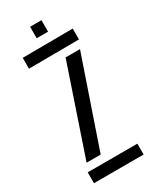

<svg xmlns="http://www.w3.org/2000/svg" viewBox="-182 -746 645 797"><g transform="rotate(-30 140.0 -347.5)"><path d="M22 -546.5V-598.5L262.5 -600V-548ZM34 -89 177 -511H246L101.5 -89ZM18 0V-52H256V0ZM113 -640V-695H167.5V-640Z"/></g></svg>

Font: Big Shoulders Stencil Display
Style: Regular
Weight: 400
Designer: Patric King
Foundry: XO Type Co
Version: Version 1.000